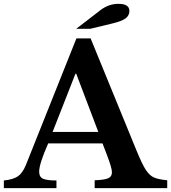

<svg xmlns="http://www.w3.org/2000/svg" viewBox="-33 -980 891 1000"><path d="M524 -173 501 -233H218Q171 -127 171 -86Q171 -58 191.5 -49Q212 -40 261 -40V0H-13V-40Q36 -45 60.5 -62Q85 -79 102 -121L365 -780H439L678 -196Q707 -125 726 -96Q745 -67 767 -56.5Q789 -46 838 -41V0H460V-41Q511 -43 530.5 -51.5Q550 -60 550 -83Q550 -105 524 -173ZM360 -596 241 -293H479L364 -596ZM437 -830H364L490 -927Q533 -960 584 -960Q641 -960 641 -923Q641 -900 622 -885Q603 -870 553 -858Z"/></svg>

Font: Libre Baskerville
Style: Bold
Weight: 700
Designer: Pablo Impallari, Rodrigo Fuenzalida
Foundry: Pablo Impallari, Rodrigo Fuenzalida
Version: Version 1.000